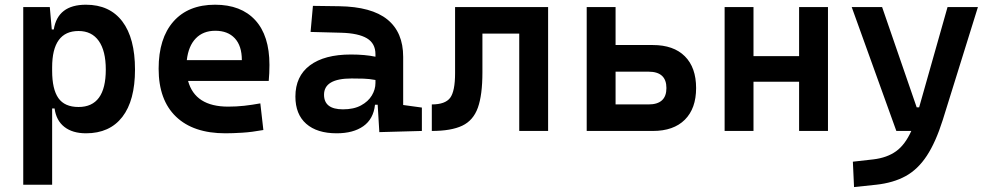

<svg xmlns="http://www.w3.org/2000/svg" viewBox="-20 -547 4142 802"><path d="M77.1 224.6V-517.6H188L196.3 -423.8H204.6Q221.2 -527.3 338.9 -527.3Q438 -527.3 491 -457.5Q543.9 -387.7 543.9 -256.3Q543.9 -127 491 -58.6Q438 9.8 339.4 9.8Q283.2 9.8 249 -16.8Q214.8 -43.5 208 -93.8H197.8V224.6ZM197.8 -251.5Q197.8 -174.3 223.9 -137.2Q250 -100.1 308.1 -100.1Q421.9 -100.1 421.9 -256.3Q421.9 -334.5 392.6 -376Q363.3 -417.5 308.1 -417.5Q197.8 -417.5 197.8 -265.6Z M921.4 9.8Q787.6 9.8 715.1 -59.8Q642.6 -129.4 642.6 -259.8Q642.6 -386.7 704.3 -457Q766.1 -527.3 878.4 -527.3Q986.8 -527.3 1046.1 -462.9Q1105.5 -398.4 1105.5 -275.9Q1105.5 -240.7 1102.5 -209H765.6Q794.9 -101.6 933.1 -101.6Q967.3 -101.6 1000.2 -105.2Q1033.2 -108.9 1067.4 -115.2L1080.1 -3.9Q1031.7 4.9 991.9 7.3Q952.1 9.8 921.4 9.8ZM760.3 -295.9H990.2Q990.2 -355.5 960.9 -387Q931.6 -418.5 879.4 -418.5Q828.6 -418.5 797.9 -386.7Q767.1 -355 760.3 -295.9Z M1564.5 4.9 1557.6 -109.4H1546.4Q1540 -49.8 1497.8 -20Q1455.6 9.8 1386.2 9.8Q1304.2 9.8 1259 -30Q1213.9 -69.8 1213.9 -143.6Q1213.9 -228.5 1274.4 -273.9Q1335 -319.3 1445.8 -319.3Q1504.9 -319.3 1548.3 -310.1V-320.3Q1548.3 -365.7 1512.7 -387Q1477.1 -408.2 1406.2 -410.2L1277.3 -413.6L1287.1 -522.5L1396.5 -521Q1532.2 -519 1598.1 -465.6Q1664.1 -412.1 1664.1 -309.6V-108.4L1742.2 -97.7V0ZM1548.3 -212.9Q1522 -217.8 1498.3 -218.5Q1474.6 -219.2 1448.7 -219.2Q1333.5 -219.2 1333.5 -151.4Q1333.5 -90.3 1412.6 -90.3Q1458 -90.3 1488 -106.7Q1518.1 -123 1533.2 -148.2Q1548.3 -173.3 1548.3 -200.2Z M1783.7 0V-110.8Q1839.8 -110.8 1860.4 -138.4Q1880.9 -166 1880.9 -241.2V-517.6H2269.5V0H2148.9V-406.7H1995.1V-244.6Q1995.1 -150.4 1976.1 -97.2Q1957 -43.9 1910.9 -22Q1864.7 0 1783.7 0Z M2430.7 0V-517.6H2551.3V-358.9H2707Q2793.5 -358.9 2840.6 -312Q2887.7 -265.1 2887.7 -179.2Q2887.7 -93.8 2840.6 -46.9Q2793.5 0 2707 0ZM2551.3 -110.8H2689Q2763.7 -110.8 2763.7 -179.2Q2763.7 -247.6 2689 -247.6H2551.3Z M3317.9 0V-205.6H3127.4V0H3006.8V-517.6H3127.4V-312.5H3317.9V-517.6H3438.5V0Z M3547.4 234.4 3542.5 128.4 3628.4 118.7Q3685.5 111.8 3723.1 84.7Q3760.7 57.6 3786.6 0H3724.1L3537.6 -517.6H3664.6L3809.1 -98.6H3819.3L3938 -517.6H4064.9L3918 -45.9Q3888.7 46.9 3851.3 103.8Q3814 160.6 3762.7 188.7Q3711.4 216.8 3640.1 224.6Z"/></svg>

Font: CaskaydiaCove NF SemiBold
Style: Regular
Weight: 600
Designer: Aaron Bell
Foundry: Saja Typeworks
Version: Version 2111.001; VTT 6.35;Nerd Fonts 3.2.1